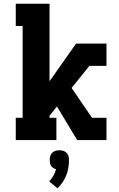

<svg xmlns="http://www.w3.org/2000/svg" viewBox="-20 -755 640 1035"><path d="M65 0V-120H102V-615H65V-735H247V-317L390 -520H554V-400H462L366 -281L476 -120H554V0H396L287 -181L247 -131V-120H284V0ZM290 260 245 223Q258 209 267.5 192.5Q277 176 282 157Q274 155 267 150.5Q260 146 255.5 139Q251 132 249.5 123.5Q248 115 248 107Q248 96 251 86Q254 76 261.5 68.5Q269 61 279 58Q289 55 300 55Q311 55 321 58Q331 61 338.5 68.5Q346 76 349 86Q352 96 352 107Q352 128 348.5 149.5Q345 171 337 190.5Q329 210 317 228Q305 246 290 260Z"/></svg>

Font: Iosevka Etoile Heavy
Style: Regular
Weight: 900
Designer: Belleve Invis
Foundry: Belleve Invis
Version: Version 22.1.2; ttfautohint (v1.8.4)